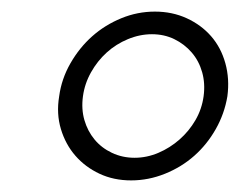

<svg xmlns="http://www.w3.org/2000/svg" viewBox="-20 -726 413 331"><path d="M206 -415Q176 -415 151.5 -426.5Q127 -438 110 -457.5Q93 -477 85 -503.5Q77 -530 82 -560Q86 -590 101.5 -617Q117 -644 139 -663.5Q161 -683 189 -694.5Q217 -706 247 -706Q277 -706 302 -694.5Q327 -683 344 -663.5Q361 -644 368.5 -617Q376 -590 372 -560Q367 -530 352 -503.5Q337 -477 315 -457.5Q293 -438 264.5 -426.5Q236 -415 206 -415ZM212 -454Q233 -454 253 -462.5Q273 -471 289.5 -485.5Q306 -500 317 -519Q328 -538 331 -560Q334 -582 328.5 -601.5Q323 -621 310.5 -635.5Q298 -650 280.5 -658.5Q263 -667 242 -667Q221 -667 200.5 -658.5Q180 -650 164 -635.5Q148 -621 137 -601.5Q126 -582 123 -560Q120 -538 125.5 -519Q131 -500 143 -485.5Q155 -471 173 -462.5Q191 -454 212 -454Z"/></svg>

Font: Retni Sans Light
Style: Italic
Weight: 300
Italic angle: -8°
Designer: Vitaly Kuzmin
Foundry: ParaType Ltd.
Version: Version 1.00;June 10, 2019;FontCreator 11.5.0.2425 64-bit; t